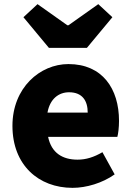

<svg xmlns="http://www.w3.org/2000/svg" viewBox="-20 -892 636 926"><path d="M216 -661H399L522 -809L454 -872L310 -770H305L161 -872L93 -809ZM330 14C396 14 474 -9 533 -51L474 -158C433 -134 395 -122 354 -122C282 -122 228 -154 212 -232H546C550 -246 554 -277 554 -309C554 -464 474 -583 310 -583C173 -583 40 -469 40 -285C40 -96 166 14 330 14ZM209 -349C221 -416 264 -447 313 -447C378 -447 403 -405 403 -349Z"/></svg>

Font: Noto Sans JP Black
Style: Regular
Weight: 900
Designer: Ryoko NISHIZUKA  (kana, bopomofo & ideographs); Paul D. Hunt (Latin, Greek & Cyrillic); Sandoll Communications , Soo-you
Foundry: Adobe
Version: Version 2.002;hotconv 1.0.116;makeotfexe 2.5.65601